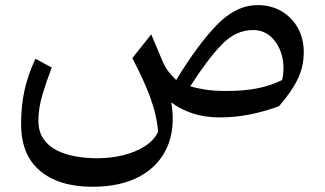

<svg xmlns="http://www.w3.org/2000/svg" viewBox="-20 -440 1246 737"><path d="M821.8 10.7Q765.6 10.7 718.3 -5.1Q670.9 -21 637.7 -46.9Q653.8 53.2 621.3 125.7Q588.9 198.2 515.6 237.5Q442.4 276.9 335.4 276.9Q206.1 276.9 133.5 215.6Q61 154.3 61 36.6Q61 -35.6 74.5 -95.2Q87.9 -154.8 116.2 -214.4L178.7 -180.7Q159.2 -130.9 143.3 -78.1Q127.4 -25.4 127.4 22.9Q127.4 65.4 147 93.5Q166.5 121.6 199.2 137.7Q231.9 153.8 272 160.6Q312 167.5 352.5 167.5Q404.8 167.5 452.6 155.8Q500.5 144 536.1 121.3Q571.8 98.6 586.9 65.4Q581.5 0.5 555.9 -68.4Q530.3 -137.2 487.8 -216.8L560.5 -308.1L602.5 -208.5Q613.8 -182.1 625.7 -166.5Q637.7 -150.9 656.2 -132.8Q739.3 -269 812.7 -344.7Q886.2 -420.4 969.2 -420.4Q1020 -420.4 1060.1 -397.2Q1100.1 -374 1123 -333Q1146 -292 1146 -239.3Q1146 -185.1 1122.8 -136.5Q1099.6 -87.9 1050.8 -32.2Q994.6 -11.7 938.5 -0.5Q882.3 10.7 821.8 10.7ZM1063 -132.8Q1073.7 -181.6 1062.3 -225.6Q1050.8 -269.5 1022 -297.1Q993.2 -324.7 951.2 -324.7Q884.8 -324.7 830.3 -268.1Q775.9 -211.4 710.4 -108.9Q734.9 -101.1 769.5 -95.9Q804.2 -90.8 848.1 -90.8Q919.4 -90.8 970 -101.3Q1020.5 -111.8 1063 -132.8Z"/></svg>

Font: Pinar-DS2-FD Medium
Style: Regular
Weight: 500
Designer: Amin Abedi
Version: Version 3.000